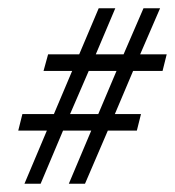

<svg xmlns="http://www.w3.org/2000/svg" viewBox="-20 -443 422 463"><path d="M39 0 93 -128H24L34 -168H110L154 -272H85L96 -312H171L218 -423H258L211 -312H278L326 -423H366L318 -312H382L372 -272H301L257 -168H320L310 -128H240L185 0H146L200 -128H132L78 0ZM149 -168H217L261 -272H194Z"/></svg>

Font: Junicode VF
Style: Italic
Weight: 400
Italic angle: -11°
Designer: Peter S. Baker
Version: Version 2.209